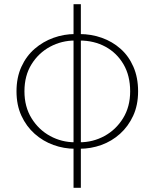

<svg xmlns="http://www.w3.org/2000/svg" viewBox="-20 -701 740 919"><path d="M339 11Q286 11 236 -7Q186 -25 146 -60.5Q106 -96 82.5 -147Q59 -198 59 -264Q59 -330 82.5 -381.5Q106 -433 146 -467.5Q186 -502 236 -520Q286 -538 339 -538V-507Q275 -507 220 -477.5Q165 -448 131 -393.5Q97 -339 97 -264Q97 -190 131 -135Q165 -80 220 -50Q275 -20 339 -20ZM361 11V-20Q425 -20 480 -50Q535 -80 569 -135Q603 -190 603 -264Q603 -339 571 -393.5Q539 -448 484.5 -477.5Q430 -507 361 -507V-538Q417 -538 467.5 -520Q518 -502 557 -467.5Q596 -433 618.5 -381.5Q641 -330 641 -264Q641 -198 617.5 -147Q594 -96 554.5 -60.5Q515 -25 465 -7Q415 11 361 11ZM332 198V-681H367V198Z"/></svg>

Font: Noto Sans KR Thin
Style: Regular
Weight: 100
Designer: Ryoko NISHIZUKA 西塚涼子 (kana, bopomofo & ideographs); Paul D. Hunt (Latin, Greek & Cyrillic); Sandoll Communications 산돌커뮤니
Foundry: Adobe
Version: Version 2.004-H2;hotconv 1.0.118;makeotfexe 2.5.65603